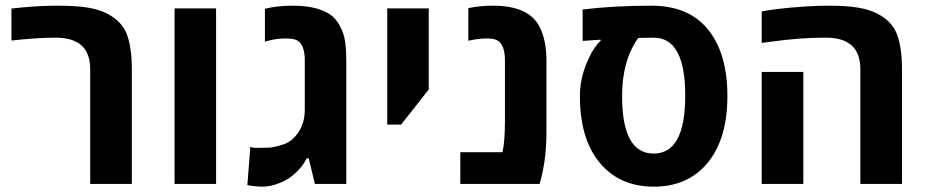

<svg xmlns="http://www.w3.org/2000/svg" viewBox="-20 -660 3332 689"><path d="M363.3 -611.8Q418.5 -583.5 435.8 -535.4Q453.1 -487.3 453.1 -411.6V0H303.7V-412.1Q303.7 -524.9 179.7 -524.9Q117.2 -524.9 21 -514.6V-629.4Q112.3 -639.6 182.9 -639.6Q253.4 -639.6 294.4 -632.8Q335.4 -626 363.3 -611.8Z M755.4 0H606.4V-629.9H755.4Z M1073.7 -265.6V-443.4Q1073.7 -499.5 1046.4 -515.1Q1034.2 -522 1003.9 -522Q973.6 -522 941.9 -513.7L930.7 -510.7V-628.4Q973.6 -639.6 1027.8 -639.6Q1082 -639.6 1116.7 -629.4Q1151.4 -619.1 1171.6 -602.8Q1191.9 -586.4 1207.3 -551.5Q1222.7 -516.6 1222.7 -443.4V0H1109.9L1087.9 -91.8H1080.6Q1063 -55.7 1023.9 -25.4Q1006.3 -11.7 977.5 -1Q948.7 9.8 923.3 9.8Q897.9 9.8 867.7 4.4L878.4 -133.8Q882.8 -129.4 904.1 -129.4Q925.3 -129.4 944.1 -130.1Q962.9 -130.9 995.8 -141.4Q1028.8 -151.9 1051.3 -186Q1073.7 -220.2 1073.7 -265.6Z M1369.6 -212.9V-629.9H1518.6V-338.9L1419.4 -212.9Z M1749.5 -639.6Q1878.9 -639.6 1917 -562.5Q1940.9 -514.6 1940.9 -443.4V-187Q1940.9 -97.7 1922.9 -23.9L1916.5 0H1631.8V-113.8H1783.2Q1792 -151.4 1792 -226.1V-443.4Q1792 -499.5 1764.6 -515.1Q1752.4 -522 1724.9 -522Q1697.3 -522 1660.6 -513.7V-630.9Q1702.1 -639.6 1749.5 -639.6Z M2212.4 -314.9Q2212.4 -108.9 2325.7 -108.9Q2439 -108.9 2439 -316.9Q2439 -524.9 2325.7 -524.9L2270.5 -523.9Q2212.4 -443.4 2212.4 -314.9ZM2061 -314.9Q2061 -374 2084 -430.7Q2106.9 -487.3 2135.3 -513.7V-517.6L2070.8 -513.2V-626Q2184.1 -639.6 2317.6 -639.6Q2451.2 -639.6 2520.8 -554.2Q2590.3 -468.8 2590.3 -315.4Q2590.3 -162.1 2519.8 -76.2Q2449.2 9.8 2326.2 9.8Q2203.1 9.8 2132.1 -75.9Q2061 -161.6 2061 -314.9Z M2862.8 0H2713.4V-401.9H2862.8ZM3127 -611.8Q3182.1 -583.5 3199.5 -535.4Q3216.8 -487.3 3216.8 -411.6V0H3067.4V-412.1Q3067.4 -524.9 2943.4 -524.9Q2852.1 -524.9 2748.5 -510.7L2713.4 -505.9V-618.7Q2749 -626.5 2822.5 -633.1Q2896 -639.6 2956.5 -639.6Q3017.1 -639.6 3058.1 -632.8Q3099.1 -626 3127 -611.8Z"/></svg>

Font: OpenSansHebrew-Bold
Style: Bold
Weight: 700
Foundry: Ascender Corporation, Yanek Iontef
Version: Version 2.001;PS 002.001;hotconv 1.0.70;makeotf.lib2.5.58329